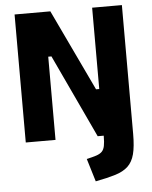

<svg xmlns="http://www.w3.org/2000/svg" viewBox="-60 -730 804 1016"><g transform="rotate(-5 341.5 -221.5)"><path d="M407 237 370 115Q402 108 421.5 101.5Q441 95 451.5 84.5Q462 74 466 54.5Q470 35 470 3V-26H626V5Q626 71 615.5 111.5Q605 152 580 175.5Q555 199 512.5 212Q470 225 407 237ZM56 0V-680H246L451 -248H468V-680H626V0H438L231 -442H214V0Z"/></g></svg>

Font: Cairo ExtraBold
Style: Regular
Weight: 800
Designer: Mohamed Gaber, Accademia di Belle Arti di Urbino
Foundry: Kief Type Foundry, Accademia di Belle Arti di Urbino
Version: Version 3.117